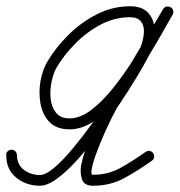

<svg xmlns="http://www.w3.org/2000/svg" viewBox="-37 -576 574 613"><path d="M0 -98Q7 -98 12 -93Q17 -88 17 -81Q18 -50 39 -34Q60 -18 89 -17Q108 -17 135.5 -40Q163 -63 195 -101.5Q227 -140 259.5 -185Q292 -230 321 -274Q350 -318 371.5 -352.5Q393 -387 402 -404Q410 -418 416 -437.5Q422 -457 422.5 -476Q423 -495 412.5 -508Q402 -521 378 -521Q329 -521 284.5 -497.5Q240 -474 203.5 -437Q167 -400 144 -361Q134 -344 128 -316.5Q122 -289 124.5 -262Q127 -235 141.5 -216.5Q156 -198 185 -198Q219 -198 255 -225.5Q291 -253 325.5 -296.5Q360 -340 390.5 -388.5Q421 -437 445 -479.5Q469 -522 483 -546Q488 -554 495 -555Q502 -556 507 -553Q513 -549 515.5 -542.5Q518 -536 514 -529Q471 -456 424.5 -382.5Q378 -309 337 -233Q296 -157 267 -77Q266 -74 261.5 -59.5Q257 -45 255 -31.5Q253 -18 260 -18Q309 -18 349.5 -41Q390 -64 428 -91Q434 -95 441 -94Q448 -93 452 -87Q456 -81 455 -74Q454 -67 448 -63Q405 -32 360 -7.5Q315 17 260 17Q231 17 224.5 -4.5Q218 -26 222 -48Q231 -93 253 -138Q275 -183 296 -223Q340 -305 388 -385.5Q436 -466 484 -547Q488 -554 495 -555Q502 -556 507 -553Q513 -550 515.5 -543.5Q518 -537 514 -529Q497 -499 471 -453.5Q445 -408 412.5 -357.5Q380 -307 343 -263Q306 -219 266 -191Q226 -163 185 -163Q144 -163 121.5 -186Q99 -209 92.5 -244Q86 -279 92 -315.5Q98 -352 114 -379Q140 -423 181 -464Q222 -505 272.5 -530.5Q323 -556 378 -556Q414 -556 432.5 -538.5Q451 -521 455 -494.5Q459 -468 452.5 -439.5Q446 -411 433 -388Q422 -367 399 -329Q376 -291 345.5 -245Q315 -199 280.5 -152.5Q246 -106 211.5 -67.5Q177 -29 145 -5.5Q113 18 88 17Q45 16 14 -9.5Q-17 -35 -17 -80Q-18 -88 -12.5 -93Q-7 -98 0 -98Z"/></svg>

Font: FRB American Cursive
Style: Italic
Weight: 400
Italic angle: -25°
Version: Version 2.0;Modular Font Editor K font №1